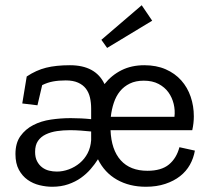

<svg xmlns="http://www.w3.org/2000/svg" viewBox="-20 -703 799 733"><path d="M389 -520 367 -551 521 -683 561 -624ZM724 -128Q719 -99 705 -74Q691 -49 667.5 -30.5Q644 -12 611 -1Q578 10 537 10Q474 10 426.5 -17Q379 -44 354 -95Q342 -76 326 -57.5Q310 -39 289 -24Q268 -9 240.5 0.5Q213 10 179 10Q156 10 131 4Q106 -2 85.5 -16.5Q65 -31 52 -55Q39 -79 39 -115Q39 -157 58 -183.5Q77 -210 107 -225.5Q137 -241 174.5 -246.5Q212 -252 250 -252Q269 -252 289.5 -251Q310 -250 328 -248V-288Q328 -311 323.5 -330.5Q319 -350 308 -364.5Q297 -379 278 -387.5Q259 -396 231 -396Q204 -396 182.5 -392Q161 -388 141 -378L123 -301L65 -308L82 -411Q118 -435 156 -444.5Q194 -454 247 -454Q345 -454 379 -382Q406 -416 444 -435Q482 -454 531 -454Q577 -454 612.5 -438.5Q648 -423 672 -396Q696 -369 708 -333.5Q720 -298 720 -259Q720 -233 714 -206H402Q405 -131 441 -91Q477 -51 543 -51Q596 -51 625 -75Q654 -99 665 -141ZM646 -257Q649 -282 643 -306.5Q637 -331 623 -350.5Q609 -370 585.5 -382.5Q562 -395 529 -395Q498 -395 475.5 -384Q453 -373 438 -354.5Q423 -336 414.5 -310.5Q406 -285 403 -257ZM114 -123Q114 -102 121.5 -87.5Q129 -73 141 -64Q153 -55 167.5 -51.5Q182 -48 197 -48Q220 -48 243 -56.5Q266 -65 284.5 -80.5Q303 -96 314.5 -118Q326 -140 328 -168V-201Q309 -203 288 -204.5Q267 -206 247 -206Q221 -206 197.5 -202.5Q174 -199 155 -190Q136 -181 125 -165Q114 -149 114 -123Z"/></svg>

Font: Zilla Slab Regular
Style: Regular
Weight: 400
Designer: Typotheque.com
Foundry: Typotheque type foundry
Version: Version 1.0; 2017